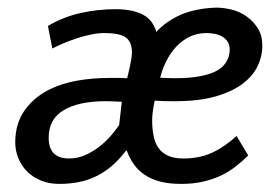

<svg xmlns="http://www.w3.org/2000/svg" viewBox="-20 -460 707 491"><path d="M302.2 -74.7Q283.7 -50.3 263.9 -33.9Q244.1 -17.6 222.9 -7.8Q201.7 2 179 6.1Q156.2 10.3 132.3 10.3Q106.4 10.3 85.9 2.2Q65.4 -5.9 50.8 -20Q35.2 -35.2 27.1 -54.9Q19 -74.7 19 -95.2Q19 -144.5 43.2 -178.2Q67.4 -211.9 106.9 -231.4Q139.2 -247.1 178 -253.9Q216.8 -260.7 261.2 -260.7Q271.5 -260.7 283.2 -260.7Q294.9 -260.7 305.2 -259.8Q306.6 -266.6 308.8 -275.1Q311 -283.7 312.7 -292.5Q314.5 -301.3 315.9 -310.1Q317.4 -318.8 317.4 -325.7Q317.4 -353 301.5 -364.3Q285.6 -375.5 246.1 -375.5Q231.4 -375.5 213.4 -371.8Q195.3 -368.2 177.2 -362.3Q159.2 -356.4 142.6 -349.4Q126 -342.3 113.8 -335.9L102.5 -393.6Q141.1 -416.5 185.3 -426.5Q229.5 -436.5 275.4 -436.5Q324.2 -436.5 351.6 -418.9Q371.6 -405.8 379.9 -378.4Q392.1 -392.1 408 -403.1Q423.8 -414.1 442.4 -422.4Q461.4 -430.7 485.4 -435.3Q509.3 -439.9 531.7 -440.4Q547.9 -440.9 570.1 -436Q592.3 -431.2 611.3 -417.5Q628.4 -405.3 639.6 -387.2Q650.9 -369.1 650.9 -342.3Q650.9 -317.4 639.4 -292.2Q627.9 -267.1 601.8 -246.8Q575.7 -226.6 533 -213.9Q490.2 -201.2 427.7 -201.2Q416.5 -201.2 402.6 -201.4Q388.7 -201.7 375.5 -202.6Q372.6 -188.5 370.8 -175.5Q369.1 -162.6 369.1 -153.3Q369.1 -131.3 372.6 -113.3Q376 -95.2 384.8 -82.3Q393.6 -69.3 409.2 -62Q424.8 -54.7 449.2 -54.7Q490.2 -54.7 522.5 -69.6Q554.7 -84.5 585 -112.3L614.7 -62.5Q598.6 -46.4 581.1 -33Q563.5 -19.5 542.7 -10Q522 -0.5 497.3 4.9Q472.7 10.3 442.9 10.3Q412.6 10.3 389.9 4.4Q367.2 -1.5 350.6 -12.5Q334 -23.4 322.8 -39.3Q311.5 -55.2 304.2 -74.7ZM156.2 -54.7Q180.2 -54.7 200.9 -64.7Q221.7 -74.7 238.3 -88.4Q254.9 -102.1 266.6 -116.5Q278.3 -130.9 284.7 -140.1L291.5 -199.7Q281.7 -200.2 270.8 -200.7Q259.8 -201.2 250.5 -201.2Q181.2 -201.2 142.8 -178.2Q104.5 -155.3 104.5 -107.9Q104.5 -92.3 108.6 -82Q112.8 -71.8 120.1 -65.7Q127.4 -59.6 136.7 -57.1Q146 -54.7 156.2 -54.7ZM508.3 -375.5Q484.4 -375.5 464.8 -366Q445.3 -356.4 430.4 -340.3Q415.5 -324.2 405.3 -303.7Q395 -283.2 389.6 -261.2Q431.2 -258.8 461.7 -261.2Q492.2 -263.7 513.7 -270.5Q541.5 -279.3 554.4 -295.7Q567.4 -312 567.4 -333Q567.4 -344.7 562.3 -353Q557.1 -361.3 548.8 -366.2Q540.5 -371.1 529.8 -373.3Q519 -375.5 508.3 -375.5Z"/></svg>

Font: PT Astra Sans
Style: Italic
Weight: 400
Italic angle: -16°
Designer: A.Korolkova, I. Chaeva
Foundry: ParaType Ltd
Version: Version 1.001; ttfautohint (v1.6)